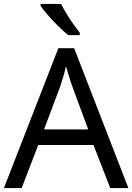

<svg xmlns="http://www.w3.org/2000/svg" viewBox="-20 -964 679 984"><path d="M545 0 459 -221H176L91 0H0L279 -717H360L638 0ZM352 -517Q349 -525 342 -546Q335 -567 328.5 -589.5Q322 -612 318 -624Q311 -593 302 -563.5Q293 -534 287 -517L206 -301H432ZM293 -944Q304 -922 320.5 -894.5Q337 -867 355.5 -841Q374 -815 389 -796V-784H330Q307 -802 278 -830.5Q249 -859 224.5 -887.5Q200 -916 188 -934V-944Z"/></svg>

Font: Noto Sans Medefaidrin
Style: Regular
Weight: 400
Designer: Dalton Maag Ltd
Foundry: Dalton Maag Ltd
Version: Version 1.002; ttfautohint (v1.8.4.7-5d5b)